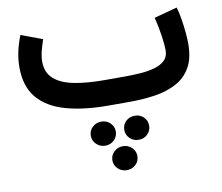

<svg xmlns="http://www.w3.org/2000/svg" viewBox="-78 -495 1047 905"><g transform="rotate(-10 445.0 -42.5)"><path d="M598.1 126Q598.1 149.9 581.1 166.7Q564 183.6 539.1 183.6Q513.7 183.6 496.3 166.7Q479 149.9 479 126Q479 101.6 496.3 85Q513.7 68.4 539.1 68.4Q564 68.4 581.1 85Q598.1 101.6 598.1 126ZM438.5 126Q438.5 149.9 421.1 166.7Q403.8 183.6 378.9 183.6Q354 183.6 336.4 166.7Q318.8 149.9 318.8 126Q318.8 101.6 336.4 85Q354 68.4 378.9 68.4Q403.8 68.4 421.1 85Q438.5 101.6 438.5 126ZM518.6 257.8Q518.6 281.7 501.2 298.3Q483.9 314.9 459 314.9Q434.1 314.9 416.5 298.3Q398.9 281.7 398.9 257.8Q398.9 233.4 416.5 216.8Q434.1 200.2 459 200.2Q483.9 200.2 501.2 216.8Q518.6 233.4 518.6 257.8ZM528.8 0H425.3Q309.1 0 223.1 -23.9Q137.2 -47.9 90.3 -102.8Q43.5 -157.7 43.5 -250Q43.5 -290 52.2 -328.1Q61 -366.2 74.7 -399.9L176.8 -361.8Q168.9 -339.4 161.4 -311.3Q153.8 -283.2 153.8 -257.3Q154.3 -204.1 188.7 -174.6Q223.1 -145 284.2 -133.3Q345.2 -121.6 425.3 -121.6H529.8Q564.9 -121.6 601.3 -124.3Q637.7 -127 668.2 -135.5Q698.7 -144 717.5 -161.9Q736.3 -179.7 736.3 -210Q736.3 -232.4 730.2 -277.3Q724.1 -322.3 711.9 -369.6L822.3 -399.4Q830.1 -375 835.4 -341.6Q840.8 -308.1 843.8 -275.9Q846.7 -243.7 846.7 -222.7Q846.7 -152.3 821.3 -108.6Q795.9 -64.9 751.5 -41.3Q707 -17.6 649.9 -8.8Q592.8 0 528.8 0Z"/></g></svg>

Font: Vazirmatn RD SemiBold
Style: Regular
Weight: 600
Designer: Saber Rastikerdar
Foundry: Saber Rastikerdar
Version: Version 32.102